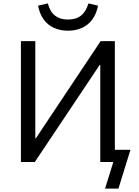

<svg xmlns="http://www.w3.org/2000/svg" viewBox="-20 -945 813 1120"><path d="M593 155 641 0H565V-566L562 -567L183 0H102V-705H186V-138H189L567 -705H650V-71H741L671 155ZM376 -766Q331 -766 294.5 -782.5Q258 -799 234.5 -832Q211 -865 202 -912L259 -925Q272 -876 301.5 -853.5Q331 -831 375 -831Q423 -831 452 -853.5Q481 -876 496 -925L552 -912Q537 -839 491 -802.5Q445 -766 376 -766Z"/></svg>

Font: Nunito Sans 7pt SemiCondensed
Style: Regular
Weight: 400
Width: 4
Designer: Vernon Adams
Foundry: Vernon Adams
Version: Version 3.101;gftools[0.9.27]